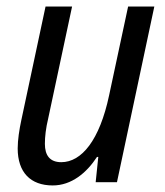

<svg xmlns="http://www.w3.org/2000/svg" viewBox="-20 -556 503 586"><path d="M141 10C198 10 244 -28 276 -77H280L272 0H337L451 -536H371L313 -265C284 -128 229 -61 167 -61C132 -61 117 -82 117 -117C117 -139 120 -165 127 -194L200 -536H119L45 -189C39 -161 34 -129 34 -103C34 -30 73 10 141 10Z"/></svg>

Font: Noto Sans Condensed
Style: Italic
Weight: 400
Width: 3
Italic angle: -12°
Designer: Monotype Design Team
Foundry: Monotype Imaging Inc.
Version: Version 2.013